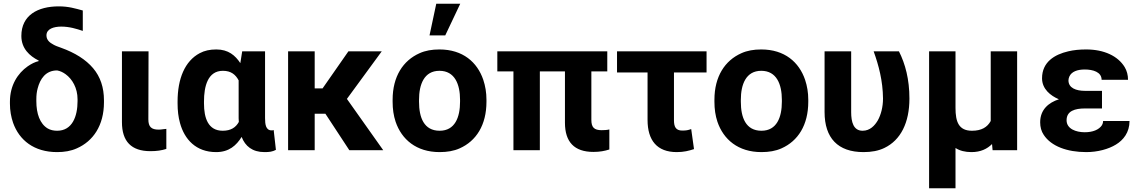

<svg xmlns="http://www.w3.org/2000/svg" viewBox="-20 -802 6083 1025"><path d="M307 -660C351 -660 389 -648 422 -637V-746C381 -757 346 -768 294 -768C182 -768 94 -721 94 -610C94 -543 138 -503 186 -479L187 -476C166 -471 147 -461 128 -448C75 -411 33 -347 33 -259V-249C33 -212 39 -178 50 -146C83 -54 161 10 285 10C324 10 359 4 390 -10C477 -48 535 -132 535 -256V-266C535 -335 516 -392 477 -438C438 -484 381 -520 306 -547C289 -553 275 -558 265 -564C246 -574 228 -588 228 -613C228 -648 267 -660 307 -660ZM174 -262V-272C174 -293 176 -312 181 -330C194 -380 223 -426 285 -426C302 -423 316 -416 330 -406C366 -380 394 -332 394 -272V-262C394 -181 366 -104 285 -104C266 -104 249 -108 235 -116C193 -141 174 -195 174 -262Z M783 5C817 5 843 1 868 -7V-114L850 -112C843 -111 836 -110 827 -110C788 -110 772 -125 772 -165L773 -528H631V-150C631 -47 681 5 783 5Z M1135 -538C1101 -538 1072 -532 1046 -518C967 -476 928 -382 928 -260V-250C928 -212 932 -177 941 -145C965 -58 1026 10 1134 10C1203 10 1242 -26 1270 -71C1289 -22 1327 10 1392 10C1418 10 1434 8 1453 -2L1441 -108C1438 -106 1435 -106 1430 -106C1399 -106 1395 -138 1395 -171V-528H1273L1263 -465C1236 -506 1199 -538 1135 -538ZM1254 -373V-171C1254 -164 1255 -158 1255 -151C1239 -122 1213 -104 1169 -104C1091 -104 1069 -172 1069 -250V-260C1069 -341 1089 -424 1170 -424C1214 -424 1238 -403 1254 -373Z M1717 -195 1845 0H2026L1832 -274L2018 -528H1840L1702 -330H1660V-528H1518V0H1660V-195Z M2076 -269V-259C2076 -220 2081 -185 2092 -152C2124 -58 2202 10 2327 10C2367 10 2403 4 2434 -10C2522 -49 2577 -134 2577 -259V-269C2577 -308 2571 -343 2560 -376C2528 -470 2451 -538 2326 -538C2286 -538 2251 -532 2220 -518C2132 -479 2076 -394 2076 -269ZM2436 -269V-259C2436 -176 2409 -104 2327 -104C2243 -104 2217 -175 2217 -259V-269C2217 -351 2244 -424 2326 -424C2408 -424 2436 -352 2436 -269ZM2309 -782 2273 -613H2357L2437 -782Z M3148 9C3182 9 3208 4 3233 -4V-111C3222 -108 3207 -107 3192 -107C3152 -107 3137 -122 3137 -162V-421H3222V-528H2635V-421H2721V0H2862V-421H2996V-147C2996 -44 3046 9 3148 9Z M3593 10C3631 10 3657 3 3685 -6L3670 -113C3653 -107 3644 -105 3622 -105C3588 -105 3578 -125 3578 -160V-415H3752V-528H3274V-415H3437V-162C3437 -52 3488 10 3593 10Z M3794 -269V-259C3794 -220 3799 -185 3810 -152C3842 -58 3920 10 4045 10C4085 10 4121 4 4152 -10C4240 -49 4295 -134 4295 -259V-269C4295 -308 4289 -343 4278 -376C4246 -470 4169 -538 4044 -538C4004 -538 3969 -532 3938 -518C3850 -479 3794 -394 3794 -269ZM4154 -269V-259C4154 -176 4127 -104 4045 -104C3961 -104 3935 -175 3935 -259V-269C3935 -351 3962 -424 4044 -424C4126 -424 4154 -352 4154 -269Z M4590 10C4633 10 4670 3 4701 -12C4789 -54 4835 -148 4835 -276C4835 -378 4813 -461 4779 -528H4644C4671 -453 4693 -371 4694 -276C4694 -231 4683 -189 4666 -159C4650 -132 4625 -104 4585 -104C4536 -104 4524 -151 4524 -203V-528H4382V-204C4382 -65 4453 10 4590 10Z M5276 -33 5279 0H5410V-528H5269V-156C5251 -123 5220 -104 5169 -104C5098 -104 5081 -152 5081 -226V-528H4940V203H5081V-12C5104 3 5133 10 5166 10C5215 10 5250 -7 5276 -33Z M5772 -223H5863V-317H5772C5725 -317 5684 -332 5684 -373C5684 -380 5686 -387 5689 -394C5701 -420 5732 -431 5771 -431C5814 -431 5861 -418 5861 -376H6002C6002 -401 5996 -424 5984 -444C5948 -503 5874 -538 5779 -538C5744 -538 5712 -535 5683 -528C5610 -511 5543 -471 5543 -384C5543 -327 5588 -291 5633 -272C5578 -254 5533 -217 5533 -149C5533 -124 5539 -101 5552 -82C5592 -21 5677 10 5779 10C5840 10 5898 -6 5937 -30C5977 -54 6010 -95 6010 -156H5869C5869 -148 5867 -141 5863 -134C5847 -109 5813 -96 5771 -96C5724 -96 5674 -114 5674 -160C5674 -210 5719 -223 5772 -223Z"/></svg>

Font: Asimov
Style: Regular
Weight: 500
Designer: Google
Version: Version 2.000980; 2014